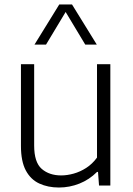

<svg xmlns="http://www.w3.org/2000/svg" viewBox="-20 -828 592 857"><path d="M243 9Q194 9 155.5 -8.8Q117 -26.5 95.2 -67.2Q73.5 -108 73.5 -176.5V-541.5H132.5V-178.5Q132.5 -103.5 166.2 -74.2Q200 -45 253 -45Q279.5 -45 308.5 -53Q337.5 -61 364.8 -78.5Q392 -96 413 -124.5V-541.5H472.5V0H422L417.5 -60.5H413Q378.5 -26 334.5 -8.5Q290.5 9 243 9ZM134 -629 244.5 -808H301.5L412 -629H360.5L265.5 -787H280.5L185.5 -629Z"/></svg>

Font: Encode Sans Condensed Thin Light
Style: Regular
Weight: 300
Version: Version 3.002